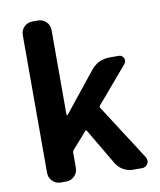

<svg xmlns="http://www.w3.org/2000/svg" viewBox="-88 -868 780 937"><g transform="rotate(-10 302.0 -399.0)"><path d="M136.7 0Q112.3 0 95.7 -17.1Q79.1 -34.2 79.1 -57.6V-740.2Q79.1 -764.6 95.7 -781.2Q112.3 -797.9 136.7 -797.9H164.1Q188.5 -797.9 205.1 -781.2Q221.7 -764.6 221.7 -740.2V-320.3Q221.7 -318.4 223.6 -318.4Q225.6 -318.4 227.5 -319.3L383.8 -514.6Q419.9 -559.6 477.5 -559.6H522.5Q539.1 -559.6 546.4 -544.4Q553.7 -529.3 543 -515.6L390.6 -336.9Q385.7 -331.1 389.6 -325.2L567.4 -48.8Q572.3 -40 572.3 -31.2Q572.3 -24.4 568.4 -16.6Q558.6 0 540 0H497.1Q469.7 0 446.8 -13.2Q423.8 -26.4 410.2 -49.8L306.6 -225.6Q302.7 -232.4 297.9 -226.6L226.6 -145.5Q221.7 -139.6 221.7 -132.8V-57.6Q221.7 -34.2 205.1 -17.1Q188.5 0 164.1 0Z"/></g></svg>

Font: Gen Jyuu Gothic Bold
Style: Bold
Weight: 700
Designer: [Source Han Sans]
Ryoko NISHIZUKA  (kana & ideographs); Paul D. Hunt (Latin, Greek & Cyrillic); Wenlong ZHANG  (bopomofo
Version: Version 1.002.20150607